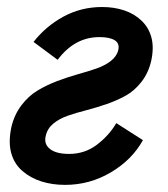

<svg xmlns="http://www.w3.org/2000/svg" viewBox="-20 -515 478 545"><path d="M164.6 9.8Q128.4 9.8 97.4 0Q66.4 -9.8 43.2 -30Q20 -50.3 11.7 -81.1Q3.4 -111.8 12.2 -153.8Q20.5 -189.5 40.8 -216.1Q61 -242.7 86.7 -258.1Q112.3 -273.4 141.8 -284.7Q171.4 -295.9 200.2 -304Q229 -312 253.2 -320.3Q277.3 -328.6 294.4 -341.8Q311.5 -355 315.9 -373.5Q319.8 -392.1 305.4 -400.9Q291 -409.7 262.2 -409.7Q191.9 -409.7 143.6 -345.2L75.2 -396Q110.4 -440.9 160.4 -468Q210.4 -495.1 270 -495.1Q303.7 -495.1 332.3 -485.6Q360.8 -476.1 381.3 -456.8Q401.9 -437.5 409.7 -408.9Q417.5 -380.4 409.2 -342.3Q401.4 -308.1 381.6 -282.7Q361.8 -257.3 336.7 -243.4Q311.5 -229.5 282.5 -219.5Q253.4 -209.5 224.9 -202.1Q196.3 -194.8 172.4 -186.5Q148.4 -178.2 131.3 -164.1Q114.3 -149.9 109.9 -129.4Q104 -106.4 121.6 -92.3Q139.2 -78.1 176.3 -78.1Q220.7 -78.1 255.1 -104.2Q289.6 -130.4 310.1 -165.5L385.7 -117.2Q355 -61.5 294.9 -25.9Q234.9 9.8 164.6 9.8Z"/></svg>

Font: HK Grotesk SemiBold Italic
Style: Regular
Weight: 600
Italic angle: -13°
Designer: Alfredo Marco Pradil and Stefan Peev
Foundry: Hanken Design Co.
Version: Version 1.000;PS 001.000;hotconv 1.0.88;makeotf.lib2.5.64775